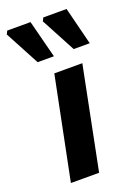

<svg xmlns="http://www.w3.org/2000/svg" viewBox="-173 -814 630 876"><g transform="rotate(-20 142.0 -376.5)"><path d="M14 0 114 -496H250L151 0ZM60 -570 -29 -737 -21 -753H92L139 -570ZM235 -570 146 -737 154 -753H267L313 -570Z"/></g></svg>

Font: Source Sans 3
Style: Bold Italic
Weight: 700
Italic angle: -11°
Designer: Paul D. Hunt
Foundry: Adobe
Version: Version 3.052;hotconv 1.1.0;makeotfexe 2.6.0